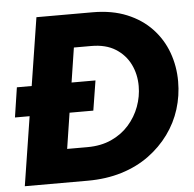

<svg xmlns="http://www.w3.org/2000/svg" viewBox="-51 -751 813 803"><g transform="rotate(-5 355.5 -350.0)"><path d="M185 -290 205 -415H354L334 -290ZM5 -290 24 -415H123L103 -290ZM21 0 131 -700H367Q448 -700 510 -674.5Q572 -649 614 -604.5Q656 -560 677 -502.5Q698 -445 698 -381Q698 -321 680.5 -265Q663 -209 628 -161Q593 -113 543 -76.5Q493 -40 428 -20Q363 0 285 0ZM211 -140H296Q353 -140 397 -160Q441 -180 471 -214Q501 -248 516.5 -290Q532 -332 532 -376Q532 -426 511.5 -467.5Q491 -509 450.5 -534.5Q410 -560 349 -560H276Z"/></g></svg>

Font: MuseoModerno
Style: Bold Italic
Weight: 700
Italic angle: -9°
Designer: Pablo Cosgaya, Héctor Gatti, Marcela Romero, and the Authors of The MuseoModerno Project.
Foundry: Omnibus-Type Team
Version: Version 1.003